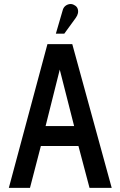

<svg xmlns="http://www.w3.org/2000/svg" viewBox="-20 -915 586 935"><path d="M349 -828Q357 -839 359.5 -850.5Q362 -862 358 -873Q354 -884 342 -890Q331 -897 318.5 -895Q306 -893 297 -885Q288 -877 285 -864L252 -751H293ZM524 0 332 -700H211L23 0H126L179 -204H362L416 0ZM202 -301 271 -576 341 -301Z"/></svg>

Font: Advent Pro SemiBold
Style: Regular
Weight: 600
Designer: VivaRado, Andreas Kalpakidis
Foundry: VivaRado, Andreas Kalpakidis
Version: Version 3.000